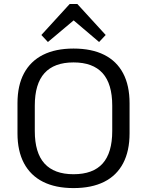

<svg xmlns="http://www.w3.org/2000/svg" viewBox="-20 -957 754 985"><path d="M357.2 7.9Q264.8 7.9 200.8 -24.3Q136.8 -56.5 103.2 -119.3Q69.7 -182.1 69.7 -272.7V-427.3Q69.7 -518.7 103.2 -581.1Q136.8 -643.5 200.8 -675.7Q264.8 -707.9 357.2 -707.9Q450.4 -707.9 514.5 -675.7Q578.6 -643.5 611.6 -581.1Q644.7 -518.7 644.7 -427.3V-272.7Q644.7 -182.1 611.6 -119.3Q578.6 -56.5 514.5 -24.3Q450.4 7.9 357.2 7.9ZM357.2 -63.2Q457.3 -63.2 506.6 -118.2Q555.8 -173.1 555.8 -285V-415Q555.8 -526.9 506.2 -581.8Q456.5 -636.8 357.2 -636.8Q257.9 -636.8 208.2 -581.8Q158.5 -526.9 158.5 -415V-285Q158.5 -173.1 208.2 -118.2Q257.9 -63.2 357.2 -63.2ZM192.2 -777.5 337.6 -936.6H376.6L522.2 -777.5L488.4 -741.5L336.5 -870.5H379.4L225.8 -741.5Z"/></svg>

Font: Pathway Extreme 8pt Thin
Style: Regular
Weight: 100
Version: Version 1.001;gftools[0.9.26]